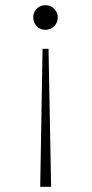

<svg xmlns="http://www.w3.org/2000/svg" viewBox="-20 -693 355 740"><path d="M135 27 144 -505H167L177 27ZM155 -578Q135.5 -578 121.8 -591.8Q108 -605.5 108 -626Q108 -639 114.2 -649.8Q120.5 -660.5 131.2 -666.8Q142 -673 155 -673Q175 -673 188.8 -659.2Q202.5 -645.5 202.5 -626Q202.5 -605.5 188.8 -591.8Q175 -578 155 -578Z"/></svg>

Font: League Spartan Thin
Style: Regular
Weight: 100
Foundry: The League of Moveable Type
Version: Version 2.002